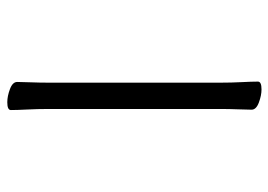

<svg xmlns="http://www.w3.org/2000/svg" viewBox="-128 -618 755 540"><g transform="rotate(-90 250.0 -347.5)"><path d="M214 -589Q214 -620 212.5 -649Q211 -678 211 -695Q211 -705 233 -705Q250 -705 270 -697.5Q290 -690 290 -677Q290 -665 289 -639.5Q288 -614 288 -588V-106Q288 -75 289.5 -46Q291 -17 291 0Q291 10 269 10Q252 10 232 2.5Q212 -5 212 -18Q212 -30 213 -55.5Q214 -81 214 -107Z"/></g></svg>

Font: Moon Stars Kai T HW
Style: Regular
Weight: 400
Designer: GuiWonder
Version: Version 1.101